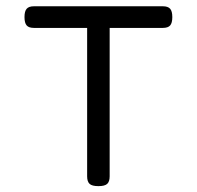

<svg xmlns="http://www.w3.org/2000/svg" viewBox="-20 -600 640 624"><path d="M263.2 -547.4V-26.9Q263.2 -9.8 271.2 -2.4Q279.3 4.9 299.3 4.9H300.3Q320.3 4.9 328.4 -2.4Q336.4 -9.8 336.4 -26.9V-547.4ZM90.3 -579.6Q73.7 -579.6 66.7 -571.5Q59.6 -563.5 59.6 -544.4Q59.6 -525.4 66.7 -517.3Q73.7 -509.3 90.3 -509.3H509.3Q525.9 -509.3 533 -517.3Q540 -525.4 540 -544.4Q540 -563.5 533 -571.5Q525.9 -579.6 509.3 -579.6Z"/></svg>

Font: Courier Prime Code
Style: Regular
Weight: 400
Designer: Alan Dague-Greene
Foundry: Quote-Unquote Apps
Version: Version 3.18